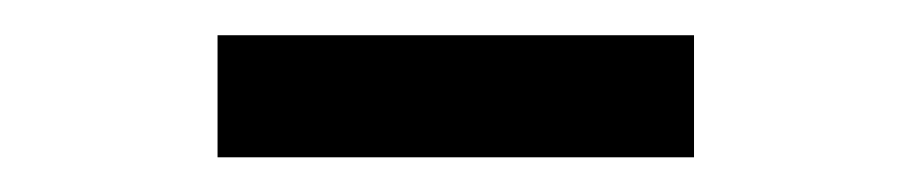

<svg xmlns="http://www.w3.org/2000/svg" viewBox="-20 -748 518 109"><path d="M374 -728H103.5V-658.7H374Z"/></svg>

Font: Raveo
Style: Regular
Weight: 400
Designer: Jakub Foglar, Rasmus Andersson (Inter)
Foundry: Jakubfoglar.com
Version: Version 1.100;Glyphs 3.2.3 (3260)